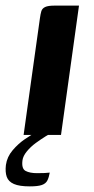

<svg xmlns="http://www.w3.org/2000/svg" viewBox="-44 -480 333 683"><path d="M40 0Q54 -104 69 -208Q84 -312 98 -415Q100 -430 103 -440Q106 -450 116.5 -455Q127 -460 149 -460H237L173 0ZM62 183Q25 183 5.5 174.5Q-14 166 -20 149Q-26 132 -23 107Q-19 78 1 54.5Q21 31 44.5 15Q68 -1 84 -9H145Q136 -6 119 4.5Q102 15 83.5 28.5Q65 42 51.5 58.5Q38 75 36 90Q32 120 47 128Q62 136 88 136Q106 136 114.5 135.5Q123 135 127 134.5Q131 134 133 134Q130 151 124.5 162Q119 173 105 178Q91 183 62 183Z"/></svg>

Font: Genos SemiBold
Style: Italic
Weight: 600
Italic angle: -8°
Version: Version 1.010